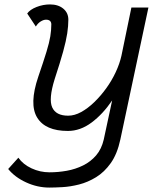

<svg xmlns="http://www.w3.org/2000/svg" viewBox="-20 -834 691 868"><path d="M449 -203 487 -380Q445 -318 394 -280Q343 -242 287 -242Q185 -242 148 -302.5Q111 -363 153 -487Q177 -557 190 -599.5Q203 -642 207.5 -670Q212 -698 212 -724Q212 -734 206 -739.5Q200 -745 188 -745Q177 -745 164 -737Q151 -729 142 -714L103 -773Q116 -791 145.5 -802.5Q175 -814 206 -814Q243 -814 266 -795Q289 -776 289 -745Q289 -717 284 -683.5Q279 -650 265.5 -601Q252 -552 227 -476Q199 -386 216 -348.5Q233 -311 288 -311Q317 -311 347 -327.5Q377 -344 406 -372Q435 -400 460 -434.5Q485 -469 503 -507.5Q521 -546 529 -582L574 -800H651L524 -203ZM203 14Q149 14 98 -9.5Q47 -33 17 -70L63 -121Q84 -91 122.5 -73Q161 -55 204 -55Q243 -55 282 -62Q321 -69 355.5 -86Q390 -103 414.5 -131.5Q439 -160 449 -203H524Q510 -138 481 -97Q452 -56 414.5 -33Q377 -10 337.5 0Q298 10 262.5 12Q227 14 203 14Z"/></svg>

Font: Victor Mono
Style: Italic
Weight: 400
Italic angle: -12°
Monospace: yes
Designer: Rune Bjørnerås
Version: Version 1.561;gftools[0.9.30]